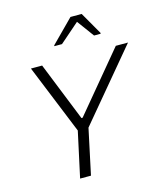

<svg xmlns="http://www.w3.org/2000/svg" viewBox="-132 -1014 942 1110"><g transform="rotate(-15 339.5 -458.5)"><path d="M208 0 267 -272 98 -688H165L306 -336H313L606 -688H679L331 -272L273 0ZM262 -778 263 -783 396 -917H463L540 -783L539 -778H500L425 -880L308 -778Z"/></g></svg>

Font: Saira Thin Light
Style: Italic
Weight: 300
Italic angle: -12°
Version: Version 1.101